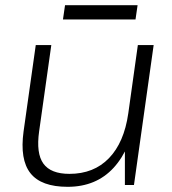

<svg xmlns="http://www.w3.org/2000/svg" viewBox="-20 -714 665 741"><path d="M131 -207Q119 -122 147.5 -82.5Q176 -43 248 -43Q342 -43 400.5 -103.5Q459 -164 475 -276L517 -341L507 -276Q486 -140 418.5 -66.5Q351 7 241 7Q139 7 97.5 -45.5Q56 -98 71 -207L118 -540H178ZM497 0H462V-183L512 -540H573ZM511 -694 503 -639H223L231 -694Z"/></svg>

Font: Pathway Extreme 8pt Thin
Style: Italic
Weight: 100
Italic angle: -8°
Designer: Eduardo Rodriguez Tunni
Foundry: Eduardo Rodriguez Tunni
Version: Version 1.000